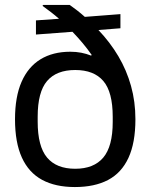

<svg xmlns="http://www.w3.org/2000/svg" viewBox="-20 -743 607 775"><path d="M282.2 12Q203.5 12 149.7 -17.2Q95.8 -46.5 68.2 -107.2Q40.6 -167.9 40.6 -261.4Q40.6 -352.1 67 -412.6Q93.5 -473.1 143.4 -503.6Q193.4 -534.2 263.9 -534.2Q286.9 -534.2 307.9 -530.2Q329 -526.1 347.6 -518.6L350.2 -521.1Q333 -545.8 313.5 -569.1Q294.1 -592.3 272.4 -614.7L125.1 -603.6V-660.7L218.2 -667.2Q202.3 -681.2 185.3 -694.3Q168.4 -707.3 151.4 -719.4L154.5 -723H261.5Q278 -711.5 293.2 -699.5Q308.5 -687.5 322.4 -674.9L466.1 -686V-628.9L377.2 -621.9Q424.3 -572.5 457.7 -516.1Q491.1 -459.7 508.8 -396.2Q526.6 -332.7 526.6 -261.4Q526.6 -166.5 498.5 -105.8Q470.4 -45.1 416.1 -16.5Q361.8 12 282.2 12ZM283.6 -61.8Q358.7 -61.8 396.9 -107Q435 -152.2 435 -250.7V-271.5Q435 -371.6 397.1 -416Q359.2 -460.4 283.6 -460.4Q207.9 -460.4 170 -416Q132.1 -371.6 132.1 -272.1V-251.8Q132.1 -152.2 170 -107Q207.9 -61.8 283.6 -61.8Z"/></svg>

Font: Archivo Variable SemiBold
Style: Regular
Weight: 600
Designer: Hector Gatti
Foundry: Omnibus-Type
Version: Version 2.001